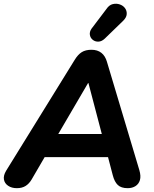

<svg xmlns="http://www.w3.org/2000/svg" viewBox="-29 -974 802 1003"><path d="M59 9Q32 9 13.5 -3.5Q-5 -16 -8.5 -36.5Q-12 -57 3 -82L361 -661Q378 -689 398 -701.5Q418 -714 449 -714Q480 -714 500.5 -698Q521 -682 530 -650L699 -85Q708 -54 702 -33.5Q696 -13 679 -2Q662 9 638 9Q604 9 586.5 -7.5Q569 -24 560 -59L527 -185L572 -153H166L221 -182L136 -36Q123 -14 104.5 -2.5Q86 9 59 9ZM431 -540 259 -246 237 -274H541L511 -243L433 -540ZM518 -772Q502 -757 485 -756.5Q468 -756 455.5 -766Q443 -776 440.5 -792Q438 -808 449 -824L527 -927Q541 -948 560 -952.5Q579 -957 596.5 -951Q614 -945 624 -931.5Q634 -918 633 -900.5Q632 -883 615 -866Z"/></svg>

Font: Nunito ExtraLight ExtraBold
Style: Italic
Weight: 800
Italic angle: -9°
Version: Version 3.602